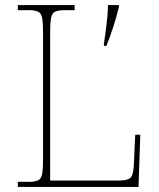

<svg xmlns="http://www.w3.org/2000/svg" viewBox="-20 -734 623 754"><path d="M50 0V-20H93Q118 -20 130 -26Q142 -32 145.5 -51Q149 -70 149 -108V-606Q149 -645 145.5 -663.5Q142 -682 130 -688Q118 -694 93 -694H50V-714H273V-694H233Q208 -694 196 -688Q184 -682 180.5 -663.5Q177 -645 177 -606V-25H446Q485 -25 495 -39Q505 -53 506 -94L511 -205H531L524 0ZM388 -562Q394 -600 399 -643Q404 -686 404 -714H447V-707Q440 -676 426 -632Q412 -588 398 -554H388Z"/></svg>

Font: Noto Serif Tamil Thin
Style: Italic
Weight: 100
Italic angle: -12°
Designer: Indian Type Foundry, Tom Grace, and the Monotype Design Team
Foundry: Monotype Imaging Inc.
Version: Version 2.003; ttfautohint (v1.8.4.7-5d5b)